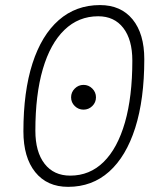

<svg xmlns="http://www.w3.org/2000/svg" viewBox="-20 -723 626 753"><path d="M247.1 9.8Q164.6 9.8 118.2 -47.9Q71.8 -105.5 71.8 -208Q71.8 -363.8 107.4 -474.4Q143.1 -585 210.4 -644Q277.8 -703.1 372.1 -703.1Q454.1 -703.1 500 -647Q545.9 -590.8 545.9 -490.7Q545.9 -333.5 510.3 -221.4Q474.6 -109.4 408 -49.8Q341.3 9.8 247.1 9.8ZM255.4 -34.2Q332 -34.2 386.5 -87.9Q440.9 -141.6 470 -242.7Q499 -343.8 499 -485.4Q499 -567.4 463.6 -613.3Q428.2 -659.2 365.2 -659.2Q288.1 -659.2 232.7 -605.7Q177.2 -552.2 147.9 -451.9Q118.7 -351.6 118.7 -210.4Q118.7 -127.4 154.8 -80.8Q190.9 -34.2 255.4 -34.2ZM307.6 -293Q287.6 -293 273.2 -307.1Q258.8 -321.3 258.8 -341.3Q258.8 -361.3 273.2 -375.7Q287.6 -390.1 307.6 -390.1Q327.6 -390.1 342 -375.7Q356.4 -361.3 356.4 -341.3Q356.4 -321.3 342 -307.1Q327.6 -293 307.6 -293Z"/></svg>

Font: CaskaydiaCove NFP ExtraLight
Style: Italic
Weight: 200
Italic angle: -10°
Designer: Aaron Bell
Foundry: Saja Typeworks
Version: Version 2111.001; VTT 6.35;Nerd Fonts 3.1.1